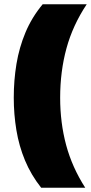

<svg xmlns="http://www.w3.org/2000/svg" viewBox="-20 -760 426 900"><path d="M173 120Q125.5 60 97.2 -8Q69 -76 56.8 -150.2Q44.5 -224.5 44.5 -302Q44.5 -383.5 57.2 -460.5Q70 -537.5 99.5 -608Q129 -678.5 180 -740H386.5Q321 -641.5 291.5 -533.2Q262 -425 262 -302Q262 -184.5 290 -80.2Q318 24 379.5 120Z"/></svg>

Font: Encode Sans SC Condensed Thin Black
Style: Regular
Weight: 900
Version: Version 3.002